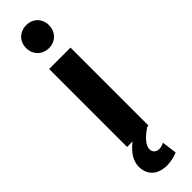

<svg xmlns="http://www.w3.org/2000/svg" viewBox="-318 -718 895 895"><g transform="rotate(-45 129.5 -270.5)"><path d="M133 -583C176 -583 208 -615 208 -659C208 -703 177 -734 133 -734C89 -734 57 -703 57 -659C57 -615 89 -583 133 -583ZM131 90C130 87 130 84 130 81C130 56 156 27 197 0H205V-514H64V0H100C57 33 37 69 37 104C37 112 38 121 40 129C53 178 95 193 135 193C163 193 190 185 206 178L196 104C185 110 174 113 164 113C148 113 135 105 131 90Z"/></g></svg>

Font: Arthouse Owned
Style: Bold
Weight: 700
Designer: Jeremy Tribby
Foundry: Tribby Type
Version: Version 1.000;PS 001.000;hotconv 1.0.88;makeotf.lib2.5.64775